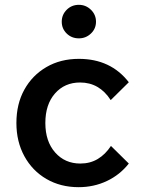

<svg xmlns="http://www.w3.org/2000/svg" viewBox="-20 -760 584 796"><path d="M440 -155 514 -82Q477 -35 423 -9.5Q369 16 306 16Q231 16 172.5 -18Q114 -52 81 -112.5Q48 -173 48 -250Q48 -329 81 -388.5Q114 -448 172.5 -482Q231 -516 307 -516Q439 -516 514 -419L439 -345Q392 -418 312 -418Q248 -418 208 -372.5Q168 -327 168 -250Q168 -174 208.5 -128Q249 -82 313 -82Q354 -82 385.5 -101Q417 -120 440 -155ZM307 -601Q277 -601 256.5 -621Q236 -641 236 -670Q236 -699 256.5 -719.5Q277 -740 307 -740Q336 -740 357 -719.5Q378 -699 378 -670Q378 -641 357 -621Q336 -601 307 -601Z"/></svg>

Font: Wix Madefor Text SemiBold
Style: Regular
Weight: 600
Designer: Dalton Maag Ltd
Foundry: Dalton Maag Ltd
Version: Version 3.100